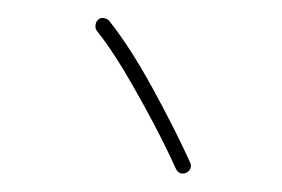

<svg xmlns="http://www.w3.org/2000/svg" viewBox="-20 -752 308 210"><path d="M87.4 -730.5Q85 -728.5 84.5 -724.6Q84 -720.7 85.9 -718.3Q100.1 -700.7 115.7 -674.6Q131.3 -648.4 146.2 -620.4Q161.1 -592.3 172.4 -567.4Q173.8 -564 177 -562.7Q180.2 -561.5 183.6 -563Q187 -564.5 188.2 -567.6Q189.5 -570.8 188 -574.2Q170.9 -611.8 146.5 -656.2Q122.1 -700.7 99.6 -729Q97.7 -731.4 93.8 -732.2Q89.8 -732.9 87.4 -730.5Z"/></svg>

Font: Mikhak VF
Style: Regular
Weight: 100
Designer: Amin Abedi
Version: Version 3.001